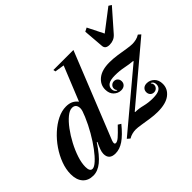

<svg xmlns="http://www.w3.org/2000/svg" viewBox="-161 -1190 1531 1531"><g transform="rotate(-45 604.0 -424.5)"><path d="M141 10.5Q84 10.5 52.2 -25.5Q20.5 -61.5 20.5 -126Q20.5 -180.5 41.8 -237.8Q63 -295 99.2 -348Q135.5 -401 181.5 -443Q227.5 -485 277.5 -509.8Q327.5 -534.5 375.5 -534.5Q409.5 -534.5 433.2 -523.5Q457 -512.5 476.5 -488L594.5 -779L514.5 -791.5L510.5 -811H736.5L443.5 -81Q431 -46.5 452 -46.5Q467 -46.5 490.5 -66.2Q514 -86 565.5 -140L590.5 -124.5Q532.5 -53.5 485.5 -21.5Q438.5 10.5 391 10.5Q319.5 10.5 319.5 -55.5Q319.5 -74.5 328 -98Q336.5 -121.5 353.5 -157.5L348.5 -159.5Q288.5 -68 240 -28.8Q191.5 10.5 141 10.5ZM174.5 -32.5Q194.5 -32.5 226 -61Q257.5 -89.5 293.5 -137.8Q329.5 -186 364 -245.8Q398.5 -305.5 425 -368.5Q438 -399.5 442.8 -415.5Q447.5 -431.5 447.5 -445Q445 -493 401.5 -493Q374 -493 340 -465Q306 -437 271.8 -391Q237.5 -345 208.8 -290.5Q180 -236 162.2 -182Q144.5 -128 144.5 -84.5Q144.5 -32.5 174.5 -32.5ZM559.5 10.5 536.5 -9 1012.5 -408 1010.5 -412Q971.5 -415 925.5 -424.5Q879.5 -434 828 -434Q776 -434 753.2 -418.8Q730.5 -403.5 730.5 -376.5Q730.5 -346 754.5 -335.5L757.5 -339.5Q753 -343 749.8 -349.8Q746.5 -356.5 746.5 -365Q746.5 -383 759 -395Q771.5 -407 789.5 -407Q808 -407 820.5 -394.2Q833 -381.5 833 -361.5Q833 -340.5 818.5 -327Q804 -313.5 779.5 -313.5Q744.5 -313.5 718.2 -338.8Q692 -364 692 -409Q692 -464.5 738 -501.5Q784 -538.5 869.5 -538.5Q910.5 -538.5 955.5 -532Q1000.5 -525.5 1040 -518.8Q1079.5 -512 1103.5 -512Q1123 -512 1145 -517Q1167 -522 1186.5 -534.5L1207.5 -516L733.5 -116.5L735.5 -112.5Q774 -112.5 818.2 -101.2Q862.5 -90 911.5 -90Q965.5 -90 988.5 -105.2Q1011.5 -120.5 1011.5 -147.5Q1011.5 -178 987.5 -188.5L984.5 -184.5Q995.5 -175 995.5 -159Q995.5 -141.5 983.2 -129.2Q971 -117 952.5 -117Q933.5 -117 921.2 -129.8Q909 -142.5 909 -162.5Q909 -183 923.2 -196.8Q937.5 -210.5 962.5 -210.5Q997 -210.5 1023.5 -185.2Q1050 -160 1050 -115Q1050 -59 1003 -22.5Q956 14 863.5 14Q824.5 14 781 7.5Q737.5 1 699.5 -5.2Q661.5 -11.5 638 -11.5Q620 -11.5 598.8 -6.2Q577.5 -1 559.5 10.5ZM970.5 -635.5Q923.5 -635.5 920.5 -672L906.5 -847L937.5 -863L1005.5 -727L1183 -863L1207 -848L1053 -672.5Q1036 -653 1015 -644.2Q994 -635.5 970.5 -635.5Z"/></g></svg>

Font: Libre Caslon Text SemiBold Italic
Style: Regular
Weight: 600
Italic angle: -22.583°
Designer: Pablo Impallari, Rodrigo Fuenzalida, Katja Schimmel
Foundry: Pablo Impallari, Rodrigo Fuenzalida
Version: Version 2.000